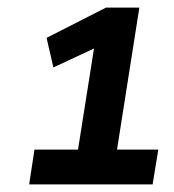

<svg xmlns="http://www.w3.org/2000/svg" viewBox="-20 -725 460 507"><path d="M57 -238 71 -330H186L229 -602L252 -608L121 -547L103 -625L260 -705H348L289 -330H398L383 -238Z"/></svg>

Font: Nunito Sans 7pt Condensed ExtraBold
Style: Italic
Weight: 800
Width: 3
Italic angle: -9°
Designer: Vernon Adams
Foundry: Vernon Adams
Version: Version 3.101;gftools[0.9.27]